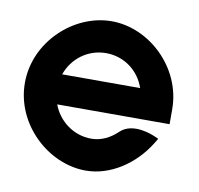

<svg xmlns="http://www.w3.org/2000/svg" viewBox="-60 -525 620 599"><g transform="rotate(10 249.5 -225.5)"><path d="M14 -226C14 -95 129 11 248 11C325 11 400 -38 445 -111L454 -126L438 -133C437 -133 369 -164 330 -126C307 -104 279 -90 248 -90C192 -90 144 -126 125 -177H481V-224C481 -356 367 -462 248 -462C129 -462 14 -357 14 -226ZM124 -272C142 -324 190 -361 248 -361C305 -361 353 -325 371 -272Z"/></g></svg>

Font: Charger Sport
Style: BlkNrw
Weight: 900
Designer: Jasper
Foundry: Cannot Into Space Fonts
Version: Version 1.1